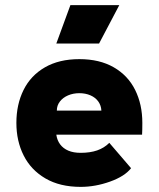

<svg xmlns="http://www.w3.org/2000/svg" viewBox="-20 -713 620 750"><path d="M295 17Q214 17 157.5 -16Q101 -49 72.5 -105.5Q44 -162 44 -233Q44 -305 72 -361.5Q100 -418 155.5 -450Q211 -482 290 -482Q369 -482 424.5 -450Q480 -418 508 -361.5Q536 -305 536 -233Q536 -204 535 -187H200Q203 -165 215 -149Q227 -133 247 -124.5Q267 -116 295 -116Q332 -116 359.5 -125.5Q387 -135 407 -155L492 -56Q467 -24 409.5 -3.5Q352 17 295 17ZM290 -349Q266 -349 246 -340.5Q226 -332 214 -316.5Q202 -301 202 -281H376Q375 -301 364 -316.5Q353 -332 333.5 -340.5Q314 -349 290 -349ZM446 -693 367 -543H200L255 -693Z"/></svg>

Font: Kreadon
Style: Regular
Weight: 400
Designer: kohakuno
Foundry: StudioGnu
Version: Version 1.000;Glyphs 3.1.2 (3151)